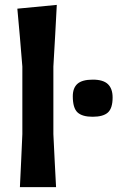

<svg xmlns="http://www.w3.org/2000/svg" viewBox="-20 -766 488 786"><path d="M61.5 0Q64 -54.5 66.5 -104.8Q69 -155 71.5 -217V-493.5Q66.5 -555 61.5 -613.8Q56.5 -672.5 51 -730.5L212.5 -746Q209.5 -687 206 -624.2Q202.5 -561.5 198.5 -493.5V-217Q201.5 -155 204 -104.8Q206.5 -54.5 209.5 0ZM359 -288Q316.5 -288 297.2 -306Q278 -324 278 -372Q278 -406 297.2 -423Q316.5 -440 360 -440Q402.5 -440 421.8 -421.5Q441 -403 441 -367Q441 -323 421.8 -305.5Q402.5 -288 359 -288Z"/></svg>

Font: Commissioner Loud SemiBold
Style: Regular
Weight: 600
Designer: Kostas Bartsokas
Foundry: Kostas Bartsokas
Version: Version 1.000; ttfautohint (v1.8.3)